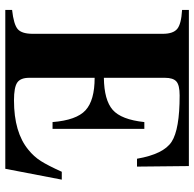

<svg xmlns="http://www.w3.org/2000/svg" viewBox="-24 -692 716 707"><g transform="rotate(90 333.5 -338.0)"><path d="M591 -676 593 -485H564Q547 -583 501.5 -612.5Q456 -642 331 -642Q293 -642 279.5 -630Q266 -618 266 -588V-363Q348 -364 384 -395.5Q420 -427 429 -512H454V-174H429Q422 -262 385.5 -295.5Q349 -329 266 -329V-88Q266 -56 283.5 -44Q301 -32 349 -32Q467 -32 531 -85Q556 -105 572.5 -131Q589 -157 612 -208H641L601 0H16V-25Q70 -31 87 -46Q104 -61 104 -101V-580Q104 -618 86 -633Q68 -648 16 -651V-676Z"/></g></svg>

Font: STIX MathJax Alphabets
Style: Bold
Weight: 700
Designer: MicroPress Inc., with final additions and corrections provided by Coen Hoffman, Elsevier (retired)
Version: Version 1.1.1